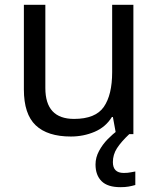

<svg xmlns="http://www.w3.org/2000/svg" viewBox="-20 -556 658 796"><path d="M533 -536V0H461L448 -71H444Q418 -29 372 -9.5Q326 10 274 10Q177 10 128 -36.5Q79 -83 79 -185V-536H168V-191Q168 -63 287 -63Q376 -63 410.5 -113Q445 -163 445 -257V-536ZM448 116Q448 161 493 161Q510 161 521.5 158.5Q533 156 541 155V211Q527 215 513 217.5Q499 220 479 220Q426 220 401 195Q376 170 376 126Q376 97 390.5 70Q405 43 426.5 21Q448 -1 468 -15L516 0Q482 32 465 58.5Q448 85 448 116Z"/></svg>

Font: Noto Sans Indic Siyaq Numbers
Style: Regular
Weight: 400
Designer: Monotype Design Team
Foundry: Monotype Imaging Inc.
Version: Version 2.002; ttfautohint (v1.8.4.7-5d5b)